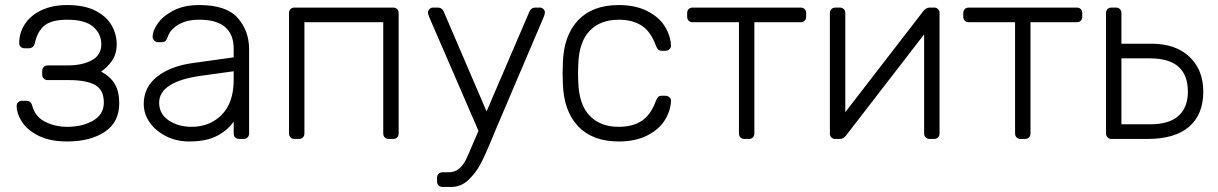

<svg xmlns="http://www.w3.org/2000/svg" viewBox="-20 -550 4822 760"><path d="M246 -530Q315 -530 359 -507Q403 -484 422.5 -448.5Q442 -413 442 -375Q442 -336 422.5 -308.5Q403 -281 380 -267Q418 -246 435 -216.5Q452 -187 452 -141Q452 -66 394.5 -28Q337 10 246 10Q178 10 133 -12.5Q88 -35 67 -67.5Q46 -100 46 -131Q46 -140 52 -145.5Q58 -151 67 -151H84Q103 -151 108 -130Q120 -87 159.5 -67.5Q199 -48 246 -48Q306 -48 348.5 -72.5Q391 -97 391 -144Q391 -195 356 -214Q321 -233 253 -233H169Q159 -233 153 -239Q147 -245 147 -255V-269Q147 -279 153 -285Q159 -291 169 -291H246Q306 -291 343.5 -311.5Q381 -332 381 -375Q381 -416 349 -444Q317 -472 246 -472Q186 -472 157.5 -450Q129 -428 118 -380Q113 -359 94 -359H77Q68 -359 62 -364.5Q56 -370 56 -379Q56 -421 79 -455.5Q102 -490 145 -510Q188 -530 246 -530Z M905 -69Q883 -36 840.5 -13Q798 10 728 10Q680 10 639 -10Q598 -30 573.5 -64Q549 -98 549 -139Q549 -205 602.5 -247Q656 -289 747 -301L905 -323V-358Q905 -413 871.5 -442.5Q838 -472 769 -472Q718 -472 685.5 -452Q653 -432 644 -404Q640 -392 634.5 -387.5Q629 -383 620 -383H606Q597 -383 590.5 -389.5Q584 -396 584 -405Q584 -427 604 -456.5Q624 -486 666 -508Q708 -530 769 -530Q876 -530 921 -479Q966 -428 966 -355V-22Q966 -12 960 -6Q954 0 944 0H927Q917 0 911 -6Q905 -12 905 -22ZM905 -268 776 -250Q694 -239 652 -212Q610 -185 610 -144Q610 -98 648.5 -73Q687 -48 738 -48Q811 -48 858 -96Q905 -144 905 -234Z M1124 -498Q1124 -508 1130 -514Q1136 -520 1146 -520H1536Q1546 -520 1552 -514Q1558 -508 1558 -498V-22Q1558 -12 1552 -6Q1546 0 1536 0H1519Q1509 0 1503 -6Q1497 -12 1497 -22V-462H1185V-22Q1185 -12 1179 -6Q1173 0 1163 0H1146Q1136 0 1130 -6Q1124 -12 1124 -22Z M1755 132Q1779 132 1795.5 119Q1812 106 1823 84.5Q1834 63 1851 21L1874 -32L1680 -480Q1674 -495 1674 -500Q1674 -508 1680 -514Q1686 -520 1694 -520H1713Q1729 -520 1736 -505L1906 -109L2076 -505Q2083 -520 2099 -520H2117Q2125 -520 2131 -514Q2137 -508 2137 -500Q2137 -495 2131 -480L1941 -34L1927 0Q1903 59 1883.5 96.5Q1864 134 1834.5 162Q1805 190 1766 190H1732Q1722 190 1716 184Q1710 178 1710 168V154Q1710 144 1716 138Q1722 132 1732 132Z M2429 -48Q2484 -48 2520 -71.5Q2556 -95 2576 -150Q2581 -162 2585.5 -166.5Q2590 -171 2600 -171H2614Q2623 -171 2630 -164.5Q2637 -158 2636 -149Q2634 -110 2611 -73.5Q2588 -37 2541.5 -13.5Q2495 10 2429 10Q2325 10 2268 -50.5Q2211 -111 2208 -220L2207 -260L2208 -300Q2211 -409 2268 -469.5Q2325 -530 2429 -530Q2495 -530 2541.5 -506.5Q2588 -483 2611 -446.5Q2634 -410 2636 -371Q2637 -362 2630 -355.5Q2623 -349 2614 -349H2600Q2590 -349 2585.5 -353.5Q2581 -358 2576 -370Q2556 -425 2520 -448.5Q2484 -472 2429 -472Q2357 -472 2314.5 -428.5Q2272 -385 2269 -295L2268 -260L2269 -225Q2272 -135 2314.5 -91.5Q2357 -48 2429 -48Z M2905 -462H2722Q2712 -462 2706 -468Q2700 -474 2700 -484V-498Q2700 -508 2706 -514Q2712 -520 2722 -520H3149Q3159 -520 3165 -514Q3171 -508 3171 -498V-484Q3171 -474 3165 -468Q3159 -462 3149 -462H2966V-22Q2966 -12 2960 -6Q2954 0 2944 0H2927Q2917 0 2911 -6Q2905 -12 2905 -22Z M3677 0H3660Q3650 0 3644 -6Q3638 -12 3638 -22V-414L3330 -15Q3319 0 3304 0H3285Q3277 0 3271 -6Q3265 -12 3265 -20V-498Q3265 -508 3271 -514Q3277 -520 3287 -520H3304Q3314 -520 3320 -514Q3326 -508 3326 -498V-106L3634 -505Q3645 -520 3660 -520H3679Q3687 -520 3693 -514Q3699 -508 3699 -501V-22Q3699 -12 3693 -6Q3687 0 3677 0Z M3998 -462H3815Q3805 -462 3799 -468Q3793 -474 3793 -484V-498Q3793 -508 3799 -514Q3805 -520 3815 -520H4242Q4252 -520 4258 -514Q4264 -508 4264 -498V-484Q4264 -474 4258 -468Q4252 -462 4242 -462H4059V-22Q4059 -12 4053 -6Q4047 0 4037 0H4020Q4010 0 4004 -6Q3998 -12 3998 -22Z M4538 -377Q4634 -377 4688.5 -325Q4743 -273 4743 -187Q4743 -97 4687 -48.5Q4631 0 4522 0H4380Q4370 0 4364 -6Q4358 -12 4358 -22V-498Q4358 -508 4364 -514Q4370 -520 4380 -520H4397Q4407 -520 4413 -514Q4419 -508 4419 -498V-377ZM4419 -58H4532Q4608 -58 4645 -91.5Q4682 -125 4682 -187Q4682 -319 4532 -319H4419Z"/></svg>

Font: Rubik
Style: Regular
Weight: 300
Designer: Hubert & Fischer
Foundry: Hubert & Fischer
Version: Version 1.100